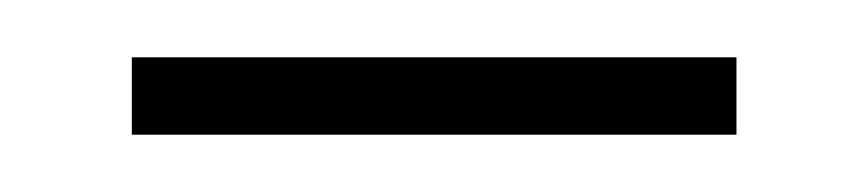

<svg xmlns="http://www.w3.org/2000/svg" viewBox="-20 -306 303 67"><path d="M26 -259V-286H237V-259Z"/></svg>

Font: Noto Sans Thai UI ExtCond Thin
Style: Regular
Weight: 100
Width: 2
Designer: Monotype Design Team
Foundry: Monotype Imaging Inc.
Version: Version 2.000